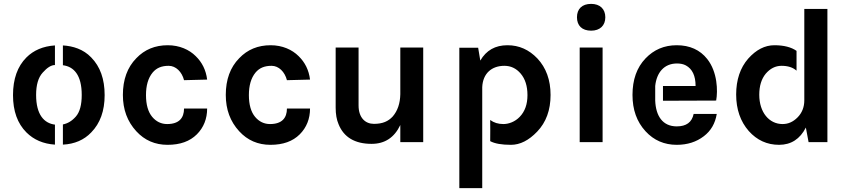

<svg xmlns="http://www.w3.org/2000/svg" viewBox="-20 -732 4375 989"><path d="M263 13C263 13 263 -90 263 -90C208 -97 166 -140 166 -243C166 -294 177 -333 200 -358C223 -384 244 -397 263 -397C263 -397 263 -498 263 -498C202 -494 153 -473 116 -436C70 -390 47 -325 47 -242C47 -160 70 -96 116 -50C154 -12 203 9 263 13ZM304 -91C304 -91 304 13 304 13C364 10 413 -11 450 -50C496 -97 519 -161 519 -242C519 -325 496 -389 450 -436C409 -479 355 -495 304 -498C304 -498 304 -396 304 -396C360 -389 401 -346 401 -243C401 -192 391 -155 371 -132C351 -109 329 -96 304 -91Z M844 -499C779 -499 725 -477 682 -432C636 -385 613 -322 613 -243C613 -168 636 -106 682 -56C725 -9 779 14 843 14C908 14 958 -4 994 -40C1029 -75 1047 -120 1047 -173H928C928 -124 902 -93 841 -93C811 -93 785 -105 764 -130C743 -155 732 -193 732 -242C732 -291 743 -330 766 -358C786 -382 812 -393 849 -393C886 -393 917 -362 928 -319L1047 -322C1041 -371 1021 -411 988 -443C955 -476 905 -499 844 -499Z M1374 -499C1309 -499 1255 -477 1212 -432C1166 -385 1143 -322 1143 -243C1143 -168 1166 -106 1212 -56C1255 -9 1309 14 1373 14C1438 14 1488 -4 1524 -40C1559 -75 1577 -120 1577 -173H1458C1458 -124 1432 -93 1371 -93C1341 -93 1315 -105 1294 -130C1273 -155 1262 -193 1262 -242C1262 -291 1273 -330 1296 -358C1316 -382 1342 -393 1379 -393C1416 -393 1447 -362 1458 -319L1577 -322C1571 -371 1551 -411 1518 -443C1485 -476 1435 -499 1374 -499Z M2042 0H2160V-487H2042V-247C2041 -199 2028 -161 2003 -132C1980 -107 1951 -94 1906 -94C1862 -94 1827 -125 1827 -189V-487H1709V-177C1709 -144 1714 -115 1724 -92C1751 -25 1808 9 1894 9C1962 9 2011 -23 2042 -88Z M2505 -5C2529 8 2565 14 2612 14C2659 14 2704 -9 2747 -54C2793 -102 2816 -165 2816 -243C2816 -320 2793 -383 2748 -431C2705 -476 2654 -499 2594 -499C2531 -499 2485 -473 2454 -420L2443 -486H2346V237H2464V-39V-283C2467 -354 2513 -393 2578 -393C2611 -393 2639 -380 2662 -353C2685 -326 2697 -289 2697 -242C2697 -195 2684 -158 2657 -130C2633 -105 2601 -93 2573 -93C2546 -93 2524 -100 2505 -114C2506 -114 2505 -5 2505 -5Z M2966 0H3084V-487H2966ZM2952 -643C2952 -600 2978 -574 3025 -574C3070 -574 3098 -600 3098 -643C3098 -686 3070 -712 3025 -712C2978 -712 2952 -686 2952 -643Z M3395 -213 3669 -214C3678 -264 3676 -361 3623 -428C3586 -475 3533 -499 3466 -499C3401 -499 3348 -476 3305 -431C3260 -384 3238 -321 3238 -243C3238 -167 3260 -105 3305 -56C3348 -9 3402 14 3466 14C3521 14 3567 -1 3605 -30C3642 -58 3664 -96 3672 -145H3553C3544 -102 3515 -81 3466 -81C3393 -81 3358 -135 3355 -214C3355 -214 3355 -289 3355 -289C3362 -357 3400 -405 3467 -405C3485 -405 3500 -402 3513 -395C3546 -377 3563 -342 3563 -289H3395Z M4123 -215C4123 -180 4111 -150 4088 -127C4065 -104 4040 -93 4011 -93C3942 -93 3891 -153 3891 -244C3891 -289 3902 -325 3924 -352C3947 -379 3974 -393 4006 -393C4038 -393 4064 -385 4083 -368C4083 -368 4083 -470 4083 -470C4056 -489 4018 -499 3969 -499C3920 -499 3875 -476 3834 -430C3793 -383 3772 -321 3772 -245C3772 -169 3794 -106 3837 -57C3879 -10 3931 14 3993 14C4055 14 4101 -16 4131 -75L4145 0H4242V-686H4123V-426Z"/></svg>

Font: Karla
Style: Bold Stencil
Weight: 400
Designer: Jonathan Pinhorn
Version: Version 1.000